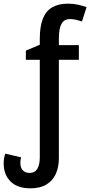

<svg xmlns="http://www.w3.org/2000/svg" viewBox="-33 -785 492 1047"><path d="M133 242Q62 242 24.5 204.5Q-13 167 -13 107Q-13 91 -10.5 77Q-8 63 -4 53L82 73Q80 79 79 87Q78 95 78 103Q78 130 91.5 144Q105 158 128 158Q157 158 170.5 135.5Q184 113 184 74V-459H108V-509L184 -541V-573Q184 -640 200.5 -682.5Q217 -725 251.5 -745Q286 -765 337 -765Q367 -765 392 -759.5Q417 -754 439 -746L414 -668Q399 -673 382.5 -677Q366 -681 349 -681Q317 -681 302.5 -655.5Q288 -630 288 -574V-539H397V-459H288V78Q288 127 271 164Q254 201 219.5 221.5Q185 242 133 242Z"/></svg>

Font: Noto Sans Display SemiCondensed Medium
Style: Regular
Weight: 500
Width: 4
Designer: Monotype Design Team
Foundry: Monotype Imaging Inc.
Version: Version 2.003